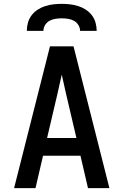

<svg xmlns="http://www.w3.org/2000/svg" viewBox="-20 -975 640 995"><path d="M53 0 239 -735H361L547 0H436L397 -168H203L164 0ZM224 -260H376L322 -490Q317 -515 311 -539.5Q305 -564 300 -588Q295 -564 289 -539.5Q283 -515 278 -490ZM119 -815Q119 -837 125 -858Q131 -879 144 -896Q157 -913 175.5 -925Q194 -937 214.5 -943.5Q235 -950 256.5 -952.5Q278 -955 300 -955Q322 -955 343.5 -952.5Q365 -950 385.5 -943.5Q406 -937 424.5 -925Q443 -913 456 -896Q469 -879 475 -858Q481 -837 481 -815H395Q395 -831 386 -845.5Q377 -860 363 -867.5Q349 -875 332.5 -877.5Q316 -880 300 -880Q284 -880 267.5 -877.5Q251 -875 237 -867.5Q223 -860 214 -845.5Q205 -831 205 -815Z"/></svg>

Font: Iosevka Aile Semibold
Style: Regular
Weight: 600
Designer: Belleve Invis
Foundry: Belleve Invis
Version: Version 31.1.0; ttfautohint (v1.8.4)